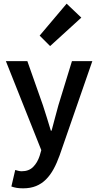

<svg xmlns="http://www.w3.org/2000/svg" viewBox="-20 -824 535 1046"><path d="M253 -573 196 -630 343 -804 423 -728ZM106 202Q86 202 71 199.5Q56 197 42 192L63 102Q70 104 79.5 106.5Q89 109 98 109Q137 109 160.5 85.5Q184 62 196 25L205 -6L12 -491H129L214 -250Q225 -218 235.5 -182.5Q246 -147 257 -112H261Q270 -146 279.5 -181.5Q289 -217 298 -250L372 -491H483L305 22Q290 64 272 97Q254 130 230.5 153.5Q207 177 176.5 189.5Q146 202 106 202Z"/></svg>

Font: TypoPRO Source Sans Pro
Style: Regular
Weight: 600
Designer: Paul D. Hunt
Foundry: Adobe Systems Incorporated
Version: Version 2.020;PS 2.000;hotconv 1.0.86;makeotf.lib2.5.63406